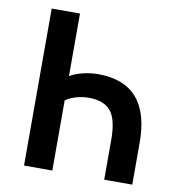

<svg xmlns="http://www.w3.org/2000/svg" viewBox="-80 -777 783 849"><g transform="rotate(10 312.0 -352.5)"><path d="M84 0V-705H211V-424Q234 -438 268.5 -446.5Q303 -455 338 -455Q453 -455 511.5 -388.5Q570 -322 570 -188V0H444V-180Q444 -270 413.5 -307.5Q383 -345 314 -345Q286 -345 258.5 -337Q231 -329 211 -315V0Z"/></g></svg>

Font: Nunito Sans 7pt Condensed
Style: Bold
Weight: 700
Width: 3
Designer: Vernon Adams
Foundry: Vernon Adams
Version: Version 3.101;gftools[0.9.27]